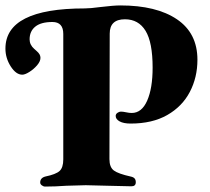

<svg xmlns="http://www.w3.org/2000/svg" viewBox="-25 -684 772 707"><path d="M123 -12Q123 -29 142 -34Q181 -42 194.5 -54.5Q208 -67 208 -97V-559Q208 -603 168 -603Q126 -603 105 -586Q84 -569 84 -539Q84 -519 101 -504Q103 -502 110 -496Q117 -490 120.5 -484Q124 -478 124 -471Q124 -458 111.5 -443.5Q99 -429 83 -419Q67 -409 57 -409Q34 -409 14.5 -439.5Q-5 -470 -5 -505Q-5 -653 287 -653Q307 -653 344 -658Q394 -664 418 -664Q551 -664 626.5 -613Q702 -562 702 -464Q702 -399 674 -345.5Q646 -292 591 -260.5Q536 -229 456 -229Q430 -229 415.5 -237Q401 -245 401 -257Q401 -264 407.5 -268.5Q414 -273 420 -273Q428 -273 439.5 -270.5Q451 -268 460 -268Q497 -268 517 -313.5Q537 -359 537 -435Q537 -528 511 -570.5Q485 -613 435 -613Q379 -613 379 -560L378 -98Q378 -68 394.5 -56Q411 -44 456 -34Q466 -32 470.5 -27Q475 -22 475 -13Q475 2 459 2L372 0L291 -2Q273 -2 219 0Q179 3 141 3Q135 3 129 -1.5Q123 -6 123 -12Z"/></svg>

Font: EB Garamond ExtraBold
Style: Regular
Weight: 800
Designer: Georg Duffner and Octavio Pardo
Foundry: Georg Duffner
Version: Version 1.000